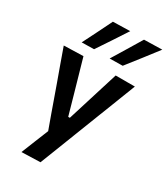

<svg xmlns="http://www.w3.org/2000/svg" viewBox="-234 -878 1021 1175"><g transform="rotate(30 276.5 -291.0)"><path d="M120 196Q139 148.5 158.5 99.8Q178 51 197.5 3.5Q180 -44.5 162.5 -93.2Q145 -142 128.5 -189L96.5 -279Q77 -332.5 57 -388.5Q37 -444.5 18 -498L155 -502Q171.5 -444.5 187.2 -389.5Q203 -334.5 219.5 -276.5L260 -133.5H271.5L316 -276.5Q333.5 -332.5 350.5 -387.5Q367.5 -442 385 -498H520.5Q505 -458 490.5 -420.5Q476 -383 458.5 -338Q441 -293 416.5 -230.5L362 -90.5Q325 4.5 299 71.5Q273 138 252 192ZM301 -569.5Q332 -620.5 363.5 -672Q395 -723.5 425.5 -774.5L553 -777.5Q512 -724 471.8 -672.2Q431.5 -620.5 392.5 -571ZM103.5 -569.5Q129.5 -621 155 -672Q180 -723 205.5 -774.5L326.5 -777.5Q291.5 -724 257.5 -672.2Q223.5 -620.5 190 -571Z"/></g></svg>

Font: Heraclito SemiBold
Style: Regular
Weight: 600
Designer: Kostas Bartsokas (font) & Cristiano Sobral (main changes)
Foundry: Kostas Bartsokas (font) & Cristiano Sobral (main changes)
Version: Version 1.00;July 8, 2020;FontCreator 13.0.0.2655 64-bit